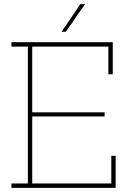

<svg xmlns="http://www.w3.org/2000/svg" viewBox="-20 -903 611 923"><path d="M536 0V-154H515V-21H135V-343H483V-363H135V-679H501V-546H522V-700H35V-679H114V-21H35V0ZM296 -750Q320 -783 342.5 -816.5Q365 -850 389 -883H366Q343 -850 321 -816.5Q299 -783 276 -750Z"/></svg>

Font: Josefin Slab ExtraLight
Style: Regular
Weight: 250
Designer: Santiago Orozco
Foundry: Typemade
Version: Version 2.000